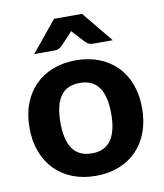

<svg xmlns="http://www.w3.org/2000/svg" viewBox="-82 -794 743 869"><g transform="rotate(-10 289.0 -359.5)"><path d="M289.5 -523.5Q347.5 -523.5 395 -505Q442.5 -486.5 476.5 -452.2Q510.5 -418 529 -369Q547.5 -320 547.5 -258.5Q547.5 -197 529 -147.8Q510.5 -98.5 476.5 -64Q442.5 -29.5 395 -11Q347.5 7.5 289.5 7.5Q231 7.5 183.2 -11Q135.5 -29.5 101.5 -64Q67.5 -98.5 48.8 -147.8Q30 -197 30 -258.5Q30 -320 48.8 -369Q67.5 -418 101.5 -452.2Q135.5 -486.5 183.2 -505Q231 -523.5 289.5 -523.5ZM289.5 -96Q348.5 -96 377 -136.8Q405.5 -177.5 405.5 -258Q405.5 -338 377 -378.8Q348.5 -419.5 289.5 -419.5Q229 -419.5 200.5 -378.8Q172 -338 172 -258Q172 -177.5 200.5 -136.8Q229 -96 289.5 -96ZM470 -584H378Q370 -584 362.5 -586.8Q355 -589.5 347 -597L303 -644.5Q300.5 -647 297.5 -650.2Q294.5 -653.5 292 -657.5Q286 -650 280.5 -644.5L235.5 -597Q221.5 -584 204.5 -584H109L225 -725.5H354Z"/></g></svg>

Font: LatoLatin Heavy
Style: Regular
Weight: 800
Designer: Lukasz Dziedzic with Adam Twardoch and Botio Nikoltchev
Foundry: tyPoland Lukasz Dziedzic
Version: Version 2.015; 2015-08-06; http://www.latofonts.com/